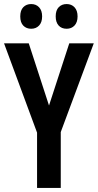

<svg xmlns="http://www.w3.org/2000/svg" viewBox="-20 -928 483 948"><path d="M222 -407 322 -714H443L280 -276V0H163V-273L0 -714H122ZM80 -847Q80 -877 95 -892.5Q110 -908 134 -908Q158 -908 173 -892Q188 -876 188 -847Q188 -818 173 -802Q158 -786 134 -786Q110 -786 95 -801.5Q80 -817 80 -847ZM255 -847Q255 -877 270 -892.5Q285 -908 309 -908Q333 -908 348 -892Q363 -876 363 -847Q363 -818 348 -802Q333 -786 309 -786Q284 -786 269.5 -802Q255 -818 255 -847Z"/></svg>

Font: Noto Sans Khmer UI ExtraCondensed SemiBold
Style: Regular
Weight: 600
Width: 2
Designer: Danh Hong and the Monotype Design Team
Foundry: Monotype Imaging Inc.
Version: Version 2.002; ttfautohint (v1.8.4.7-5d5b)